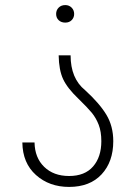

<svg xmlns="http://www.w3.org/2000/svg" viewBox="-20 -732 529 756"><path d="M315 -377Q372 -325 399 -280Q426 -235 426 -176Q426 -95 380 -45.5Q334 4 252 4Q174 4 121.5 -43Q69 -90 68 -171H116Q117 -111 154 -75Q191 -39 252 -39Q314 -39 346.5 -76.5Q379 -114 379 -176Q379 -214 368.5 -241Q358 -268 341 -288.5Q324 -309 289 -343Q245 -385 228.5 -420.5Q212 -456 211 -514H258Q258 -423 315 -377ZM237 -712Q252 -712 262 -702Q272 -692 272 -677Q272 -663 262.5 -653Q253 -643 237 -643Q221 -643 211 -652.5Q201 -662 201 -677Q201 -692 211 -702Q221 -712 237 -712Z"/></svg>

Font: Freesentation 2 ExtraLight
Style: Regular
Weight: 260
Designer: glyphs from Roboto by Christian Robertson / Hangul glyphs from Noto Sans CJK(Source Han Sans) by Jang Soo-young and Kang
Foundry: PT&
Version: Version 2.001